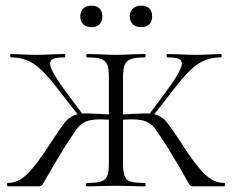

<svg xmlns="http://www.w3.org/2000/svg" viewBox="-20 -659 820 679"><path d="M640 -23Q621 -59 570 -142Q539 -190 527 -205.5Q515 -221 497 -229Q479 -237 444 -237Q434 -237 400 -235L399 -253L444 -256Q482 -258 492 -258Q522 -258 539.5 -250.5Q557 -243 571.5 -225Q586 -207 616 -161Q655 -100 680.5 -69Q706 -38 727 -25Q748 -12 773 -12Q776 -12 776 -6Q776 0 773 0H660Q655 0 651 -5Q647 -10 640 -23ZM287 -12Q321 -12 337 -17Q353 -22 359 -36.5Q365 -51 365 -81V-387Q365 -417 359 -431Q353 -445 337.5 -450.5Q322 -456 288 -456Q285 -456 285 -462Q285 -468 288 -468L332 -467Q368 -465 389 -465Q414 -465 450 -467L492 -468Q495 -468 495 -462Q495 -456 492 -456Q459 -456 443 -450Q427 -444 421 -429.5Q415 -415 415 -385V-81Q415 -51 420.5 -36.5Q426 -22 442 -17Q458 -12 492 -12Q495 -12 495 -6Q495 0 492 0Q465 0 450 -1L389 -2L331 -1Q315 0 287 0Q284 0 284 -6Q284 -12 287 -12ZM499 -243 579 -351Q623 -413 623 -434Q623 -447 611 -451.5Q599 -456 572 -456Q569 -456 569 -462Q569 -468 572 -468L610 -467Q644 -465 677 -465Q701 -465 731 -467L761 -468Q764 -468 764 -462Q764 -456 761 -456Q714 -456 679 -432Q644 -408 599 -349L511 -236ZM7 -12Q32 -12 53 -25Q74 -38 99.5 -69Q125 -100 164 -161Q194 -207 208.5 -225Q223 -243 240.5 -250.5Q258 -258 288 -258Q298 -258 336 -256L381 -253L380 -235Q346 -237 336 -237Q301 -237 283.5 -229Q266 -221 254 -206Q242 -191 211 -142Q185 -101 140 -23Q133 -10 129 -5Q125 0 120 0H7Q5 0 5 -6Q5 -12 7 -12ZM19 -456Q16 -456 16 -462Q16 -468 19 -468L49 -467Q79 -465 103 -465Q136 -465 170 -467L208 -468Q211 -468 211 -462Q211 -456 208 -456Q181 -456 169 -451.5Q157 -447 157 -434Q157 -413 201 -351L281 -243L269 -236L181 -349Q136 -408 101 -432Q66 -456 19 -456ZM264 -601Q264 -619 274.5 -629Q285 -639 304 -639Q322 -639 332 -629Q342 -619 342 -601Q342 -583 332 -573Q322 -563 304 -563Q285 -563 274.5 -573Q264 -583 264 -601ZM439 -601Q439 -619 450 -629Q461 -639 479 -639Q498 -639 508 -629Q518 -619 518 -601Q518 -583 508 -573Q498 -563 479 -563Q461 -563 450 -573Q439 -583 439 -601Z"/></svg>

Font: Cormorant SC Light
Style: Regular
Weight: 300
Designer: Christian Thalmann (Catharsis Fonts)
Foundry: Catharsis Fonts
Version: Version 4.000